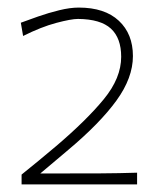

<svg xmlns="http://www.w3.org/2000/svg" viewBox="-20 -789 429 507"><path d="M37 -302V-328Q59.5 -346 82.2 -364.8Q105 -383.5 128 -403Q208.5 -471.5 254.2 -527.2Q300 -583 300 -639Q300 -688.5 272.8 -713.5Q245.5 -738.5 186 -739Q168 -739 128.5 -728.5Q89 -718 41 -694L35 -729Q53.5 -736 80.8 -745.5Q108 -755 136.5 -762Q165 -769 188 -769Q256.5 -769 293.8 -734.2Q331 -699.5 331 -641Q331 -583.5 287.5 -523.5Q244 -463.5 160 -393L86.5 -331H150Q198 -331 246.5 -331.2Q295 -331.5 342 -333V-302Z"/></svg>

Font: Commissioner Flair Thin
Style: Regular
Weight: 100
Designer: Kostas Bartsokas
Foundry: Kostas Bartsokas
Version: Version 1.000; ttfautohint (v1.8.3)